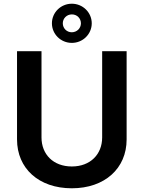

<svg xmlns="http://www.w3.org/2000/svg" viewBox="-20 -1003 774 1034"><path d="M530.2 -727.3V-263.1C530.2 -171.9 466.6 -106.5 366.8 -106.5C266.7 -106.5 203.5 -171.9 203.5 -263.1V-727.3H71.7V-252.1C71.7 -95.9 188.9 11 366.8 11C544 11 661.9 -95.9 661.9 -252.1V-727.3ZM259.6 -877.5C259.6 -819.2 307.5 -772 366.8 -772C426.1 -772 474.1 -819.2 474.1 -877.5C474.1 -935.7 426.1 -983 366.8 -983C307.5 -983 259.6 -935.7 259.6 -877.5ZM318.2 -877.5C318.2 -904.1 339.5 -925.4 366.8 -925.4C394.5 -925.8 415.8 -904.1 415.8 -877.5C415.8 -850.9 394.5 -829.5 366.8 -829.2C339.1 -829.2 318.2 -850.9 318.2 -877.5Z"/></svg>

Font: Margiela Sans Semi Bold
Style: Regular
Weight: 600
Designer: Stefan Endress, Andreas Faust
Version: Version 1.100;FEAKit 1.0